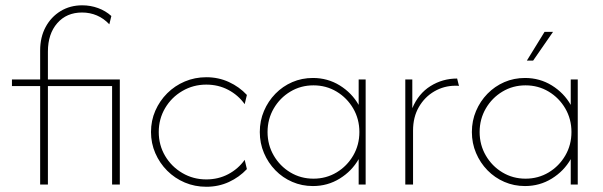

<svg xmlns="http://www.w3.org/2000/svg" viewBox="-20 -695 2269 723"><path d="M131.2 0V-370.8H25V-395.8H131.2V-504.9Q131.2 -554.9 151.7 -593.1Q172.2 -631.2 208 -653.1Q243.8 -675 289.6 -675Q320.8 -675 349.3 -664.6Q377.8 -654.2 399.3 -634.7L391.7 -603.5Q370.8 -625.7 344.8 -636.8Q318.8 -647.9 288.9 -647.9Q230.6 -647.9 195.5 -607.6Q160.4 -567.4 160.4 -500.7V-395.8H431.2V0H402.1V-370.8H160.4V0Z M756.9 8.3Q713.9 8.3 676 -7.6Q638.2 -23.6 609.7 -52.1Q581.2 -80.6 564.9 -118.1Q548.6 -155.6 548.6 -197.9Q548.6 -241 564.9 -278.1Q581.2 -315.3 609.7 -343.8Q638.2 -372.2 676 -388.2Q713.9 -404.2 756.9 -404.2Q802.8 -404.2 842 -386.1Q881.2 -368.1 909.7 -337.5L901.4 -302.8Q877.1 -336.8 839.6 -356.6Q802.1 -376.4 756.9 -376.4Q707.6 -376.4 666.7 -352.4Q625.7 -328.5 601.7 -287.8Q577.8 -247.2 577.8 -197.9Q577.8 -148.6 601.7 -108Q625.7 -67.4 666.7 -43.4Q707.6 -19.4 756.9 -19.4Q802.1 -19.4 839.6 -39.2Q877.1 -59 901.4 -93.1L909.7 -58.3Q881.2 -27.8 842 -9.7Q802.8 8.3 756.9 8.3Z M1158.3 5.6Q1116.7 5.6 1080.6 -10.1Q1044.4 -25.7 1017 -53.8Q989.6 -81.9 974 -118.8Q958.3 -155.6 958.3 -197.9Q958.3 -240.3 974 -277.1Q989.6 -313.9 1017 -342Q1044.4 -370.1 1080.6 -385.8Q1116.7 -401.4 1158.3 -401.4Q1213.9 -401.4 1259.4 -373.3Q1304.9 -345.1 1330.6 -300V-395.8H1356.9V0H1330.6V-95.8Q1304.9 -50.7 1259.4 -22.6Q1213.9 5.6 1158.3 5.6ZM1160.4 -22.2Q1208.3 -22.2 1247.6 -45.8Q1286.8 -69.4 1310.1 -109.4Q1333.3 -149.3 1333.3 -197.9Q1333.3 -246.5 1310.1 -286.5Q1286.8 -326.4 1247.6 -350Q1208.3 -373.6 1160.4 -373.6Q1112.5 -373.6 1073.3 -350Q1034 -326.4 1010.8 -286.5Q987.5 -246.5 987.5 -197.9Q987.5 -149.3 1010.8 -109.4Q1034 -69.4 1073.3 -45.8Q1112.5 -22.2 1160.4 -22.2Z M1506.2 0V-395.8H1532.6V-287.5Q1555.6 -342.4 1601 -370.8Q1646.5 -399.3 1701.4 -399.3L1708.3 -371.5Q1704.9 -372.2 1701.7 -372.2Q1698.6 -372.2 1695.1 -372.2Q1652.1 -372.2 1615.6 -351Q1579.2 -329.9 1557.3 -292Q1535.4 -254.2 1535.4 -203.5V0Z M1956.9 5.6Q1915.3 5.6 1879.2 -10.1Q1843.1 -25.7 1815.6 -53.8Q1788.2 -81.9 1772.6 -118.8Q1756.9 -155.6 1756.9 -197.9Q1756.9 -240.3 1772.6 -277.1Q1788.2 -313.9 1815.6 -342Q1843.1 -370.1 1879.2 -385.8Q1915.3 -401.4 1956.9 -401.4Q2012.5 -401.4 2058 -373.3Q2103.5 -345.1 2129.2 -300V-395.8H2155.6V0H2129.2V-95.8Q2103.5 -50.7 2058 -22.6Q2012.5 5.6 1956.9 5.6ZM1959 -22.2Q2006.9 -22.2 2046.2 -45.8Q2085.4 -69.4 2108.7 -109.4Q2131.9 -149.3 2131.9 -197.9Q2131.9 -246.5 2108.7 -286.5Q2085.4 -326.4 2046.2 -350Q2006.9 -373.6 1959 -373.6Q1911.1 -373.6 1871.9 -350Q1832.6 -326.4 1809.4 -286.5Q1786.1 -246.5 1786.1 -197.9Q1786.1 -149.3 1809.4 -109.4Q1832.6 -69.4 1871.9 -45.8Q1911.1 -22.2 1959 -22.2ZM1963.9 -466.7 2030.6 -575H2062.5L1987.5 -466.7Z"/></svg>

Font: Afacad Flux Thin
Style: Regular
Weight: 250
Designer: Kristian Moeller
Foundry: Dicotype
Version: Version 1.100